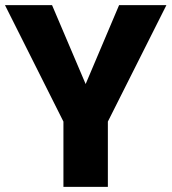

<svg xmlns="http://www.w3.org/2000/svg" viewBox="-21 -731 671 751"><path d="M314 -402.3 444.8 -710.9H629.9L400.9 -255.4V0H227.1V-255.4L-1.5 -710.9H182.6Z"/></svg>

Font: TypoPRO Roboto
Style: Regular
Weight: 900
Designer: Google
Version: Version 2.136; 2016